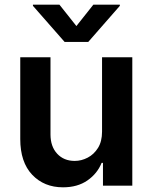

<svg xmlns="http://www.w3.org/2000/svg" viewBox="-20 -789 648 816"><path d="M247.9 7.1Q167.6 7.1 116.8 -46.3Q66.1 -99.8 66.1 -198.2V-545.5H194.6V-218Q194.6 -166.2 223 -135.7Q251.4 -105.1 297.6 -105.1Q326 -105.1 352.6 -119Q379.3 -132.8 396.5 -160.3Q413.7 -187.9 413.7 -229.4V-545.5H542.3V0H417.6V-96.9H411.9Q393.5 -51.1 351.4 -22Q309.3 7.1 247.9 7.1ZM355.1 -610.8H254.6L120 -764.2V-769.2H232.6L304.7 -678.3L376.8 -769.2H489.3V-764.2Z"/></svg>

Font: Linik Sans SemiBold
Style: Regular
Weight: 600
Designer: Rasmus Andersson (font), Cristiano Sobral (main changes)
Foundry: rsms
Version: Version 3.018;June 1, 2022;FontCreator 14.0.0.2814 64-bit; t